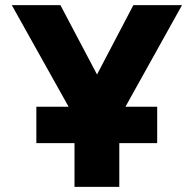

<svg xmlns="http://www.w3.org/2000/svg" viewBox="-20 -730 757 750"><path d="M446 -171V0H271V-171H122V-313H248L26 -710H216L359 -439L501 -710H691L470 -313H594V-171Z"/></svg>

Font: Geist ExtBd
Style: Regular
Weight: 400
Designer: Basement.studio, Andrés Briganti, Mateo Zaragoza
Foundry: Basement.studio, Vercel, Andrés Briganti, Guido Ferreyra, Mateo Zaragoza
Version: Version 1.401